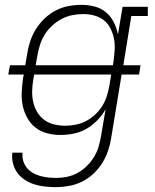

<svg xmlns="http://www.w3.org/2000/svg" viewBox="-20 -548 640 791"><path d="M211 223Q188 223 165 220.5Q142 218 121.5 211.5Q101 205 82.5 193Q64 181 51.5 164Q39 147 33.5 125Q28 103 31 81H73Q71 98 75.5 114Q80 130 90 142.5Q100 155 114 163.5Q128 172 144 176.5Q160 181 177 183Q194 185 211 185Q233 185 255.5 180.5Q278 176 298.5 165Q319 154 336.5 137Q354 120 366.5 100Q379 80 385.5 58.5Q392 37 396 14L415 -98Q401 -73 380.5 -52Q360 -31 335.5 -17Q311 -3 283.5 2.5Q256 8 229 8Q229 8 229 8Q229 8 229 8Q201 8 174 1Q147 -6 126 -22.5Q105 -39 92 -63Q79 -87 73.5 -113.5Q68 -140 69.5 -168.5Q71 -197 75 -226L78 -241H14L21 -279H84L92 -326Q96 -352 104.5 -378Q113 -404 128 -428Q143 -452 164 -472Q185 -492 210 -505Q235 -518 262 -523Q289 -528 316 -528Q344 -528 370.5 -521Q397 -514 417 -497Q437 -480 449 -456Q461 -432 466 -406L485 -520H589V-482H521L488 -279H559L553 -241H481L438 21Q434 47 425 73.5Q416 100 401 124Q386 148 364.5 168Q343 188 317.5 200.5Q292 213 264.5 218Q237 223 211 223ZM445 -279 448 -297Q451 -320 452.5 -343.5Q454 -367 449.5 -389Q445 -411 435 -431Q425 -451 408 -464.5Q391 -478 369 -484Q347 -490 323 -490Q300 -490 277.5 -485.5Q255 -481 234 -470Q213 -459 195 -442.5Q177 -426 164.5 -406Q152 -386 145 -364Q138 -342 134 -319L127 -279ZM249 -30Q270 -30 292.5 -34.5Q315 -39 335 -49.5Q355 -60 372.5 -76.5Q390 -93 402 -112.5Q414 -132 420.5 -153.5Q427 -175 431 -197L438 -241H121L117 -219Q113 -196 112.5 -172.5Q112 -149 117 -127Q122 -105 133.5 -86Q145 -67 162.5 -54Q180 -41 202.5 -35.5Q225 -30 249 -30Z"/></svg>

Font: Iosevka Etoile XLtObl
Style: Regular
Weight: 200
Italic angle: -9°
Designer: Belleve Invis
Foundry: Belleve Invis
Version: Version 15.5.2; ttfautohint (v1.8.4)